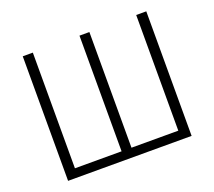

<svg xmlns="http://www.w3.org/2000/svg" viewBox="-122 -893 1179 1056"><g transform="rotate(-20 467.5 -364.5)"><path d="M106 0H829V-729H770V-52H496V-729H438V-52H165V-729H106Z"/></g></svg>

Font: Noto Sans HK Light
Style: Regular
Weight: 300
Designer: Ryoko NISHIZUKA 西塚涼子 (kana, bopomofo & ideographs); Paul D. Hunt (Latin, Greek & Cyrillic); Sandoll Communications 산돌커뮤니
Foundry: Adobe
Version: Version 2.004;hotconv 1.0.118;makeotfexe 2.5.65603